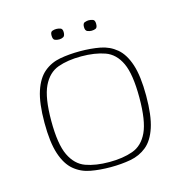

<svg xmlns="http://www.w3.org/2000/svg" viewBox="-82 -572 623 653"><g transform="rotate(-15 230.0 -246.0)"><path d="M230 5Q192 5 159.5 -1Q127 -7 102.5 -27.5Q78 -48 64.5 -89Q51 -130 51 -199Q51 -268 64.5 -309Q78 -350 102.5 -370.5Q127 -391 159.5 -397Q192 -403 230 -403Q268 -403 300.5 -397Q333 -391 357.5 -370.5Q382 -350 395.5 -309Q409 -268 409 -199Q409 -129 395.5 -88Q382 -47 357.5 -27Q333 -7 300.5 -1Q268 5 230 5ZM230 -13Q278 -13 313 -25.5Q348 -38 366.5 -77.5Q385 -117 385 -199Q385 -281 366.5 -320.5Q348 -360 313 -372.5Q278 -385 230 -385Q182 -385 147.5 -372.5Q113 -360 94 -320.5Q75 -281 75 -199Q75 -117 94 -77.5Q113 -38 147.5 -25.5Q182 -13 230 -13ZM287 -460Q280 -460 272.5 -463Q265 -466 265 -479Q265 -492 272.5 -494.5Q280 -497 286 -497Q293 -497 300.5 -494.5Q308 -492 308 -479Q308 -466 302 -463Q296 -460 287 -460ZM173 -460Q164 -460 157.5 -463Q151 -466 151 -480Q151 -492 158 -494.5Q165 -497 172 -497Q179 -497 186.5 -494.5Q194 -492 194 -480Q194 -467 187.5 -463.5Q181 -460 173 -460Z"/></g></svg>

Font: Genos Thin
Style: Regular
Weight: 100
Designer: Robert E. Leuschke
Foundry: Robert E. Leuschke
Version: Version 1.010